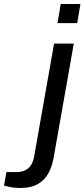

<svg xmlns="http://www.w3.org/2000/svg" viewBox="-147 -744 420 955"><path d="M139 -629 155 -724H253L237 -629ZM-47 191Q-61 191 -75.5 189.5Q-90 188 -103 185Q-116 182 -127 179L-115 112H-65Q-29 112 -7 93.5Q15 75 22 39L122 -527H220L120 39Q113 81 95 115.5Q77 150 43 170.5Q9 191 -47 191Z"/></svg>

Font: Archivo Expanded
Style: Italic
Weight: 400
Width: 7
Italic angle: -10°
Designer: Hector Gatti
Foundry: Omnibus-Type
Version: Version 2.001